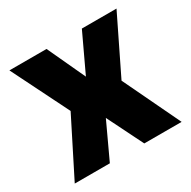

<svg xmlns="http://www.w3.org/2000/svg" viewBox="-120 -621 737 739"><g transform="rotate(-30 248.5 -251.5)"><path d="M10 0 136 -250 10 -503H175L253 -335L332 -503H486L364 -253L485 0H319L240 -159L166 0Z"/></g></svg>

Font: Cairo ExtraBold
Style: Regular
Weight: 800
Designer: Mohamed Gaber, Accademia di Belle Arti di Urbino
Foundry: Kief Type Foundry, Accademia di Belle Arti di Urbino
Version: Version 3.117